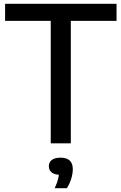

<svg xmlns="http://www.w3.org/2000/svg" viewBox="-20 -760 644 1018"><path d="M249 0V-649.5H7V-740H598V-649.5H355.5V0ZM270 238Q284 207.5 289 185.8Q294 164 294 142L311.5 167H302.5Q270 167 254.5 154.5Q239 142 239 121.5Q239 100.5 254.5 88.2Q270 76 301.5 76Q334 76 350 91.5Q366 107 366 137Q366 160 357.8 187.2Q349.5 214.5 334.5 238Z"/></svg>

Font: Encode Sans SC Condensed Thin Medium
Style: Regular
Weight: 500
Version: Version 3.002